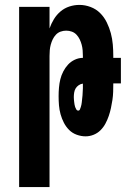

<svg xmlns="http://www.w3.org/2000/svg" viewBox="-20 -548 540 783"><path d="M58 215V-520H182V-432Q189 -452 200 -470Q211 -488 227 -501.5Q243 -515 263 -521.5Q283 -528 304 -528Q327 -528 349.5 -519.5Q372 -511 388.5 -494.5Q405 -478 415.5 -456.5Q426 -435 432 -412.5Q438 -390 440 -366.5Q442 -343 442 -320V-312H473V-208H442Q442 -191 441.5 -174Q441 -157 438.5 -140.5Q436 -124 432.5 -107.5Q429 -91 423.5 -75Q418 -59 410 -44Q402 -29 390 -17Q378 -5 362 1.5Q346 8 329 8Q311 8 293 1.5Q275 -5 262 -18Q249 -31 240.5 -47.5Q232 -64 227 -82Q222 -100 220.5 -118.5Q219 -137 219 -156Q219 -173 220.5 -190.5Q222 -208 226 -224.5Q230 -241 238 -256.5Q246 -272 257.5 -284.5Q269 -297 285 -304.5Q301 -312 318 -312V-320Q318 -332 317 -343.5Q316 -355 313 -366Q310 -377 305 -387.5Q300 -398 292 -406.5Q284 -415 273 -419Q262 -423 250 -423Q238 -423 227 -419Q216 -415 208 -406.5Q200 -398 195 -387.5Q190 -377 187 -366Q184 -355 183 -343.5Q182 -332 182 -320V215ZM299 -97Q304 -97 306 -102Q308 -107 309.5 -111.5Q311 -116 312 -121Q313 -126 313.5 -130.5Q314 -135 314.5 -140Q315 -145 315.5 -149.5Q316 -154 316.5 -159Q317 -164 317 -168.5Q317 -173 317.5 -178Q318 -183 318 -188Q318 -193 318 -197.5Q318 -202 318 -207Q309 -206 301 -200.5Q293 -195 288.5 -187.5Q284 -180 282.5 -170.5Q281 -161 281 -152Q281 -147 281.5 -142Q282 -137 282.5 -132Q283 -127 284 -121.5Q285 -116 286.5 -111.5Q288 -107 291 -102Q294 -97 299 -97Z"/></svg>

Font: Iosevka Term Curly Extrabold
Style: Regular
Weight: 800
Designer: Belleve Invis
Foundry: Belleve Invis
Version: Version 32.3.0